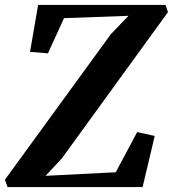

<svg xmlns="http://www.w3.org/2000/svg" viewBox="-36 -763 705 783"><path d="M-5 0 -16 -30 416 -623.5 488 -698.5 225 -689 159.5 -545.5 86.5 -551.5 119.5 -743H639L649 -713.5L216.5 -117.5L150 -46L436 -60.5L523.5 -224.5L595 -208.5L545.5 0Z"/></svg>

Font: Merriweather 72pt
Style: Bold Italic
Weight: 700
Italic angle: -7.8°
Version: Version 2.101